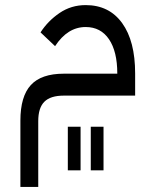

<svg xmlns="http://www.w3.org/2000/svg" viewBox="-20 -429 595 753"><path d="M60 44Q60 -51 101 -95.5Q142 -140 230 -140H440V-141Q440 -227 407.5 -275Q375 -323 316 -323Q245 -323 196 -248L139 -302Q168 -347 213.5 -378Q259 -409 316 -409Q408 -409 459 -338.5Q510 -268 510 -141V-54H230Q178 -54 154 -30Q130 -6 130 46V304H60ZM246 68H296V239H246ZM336 68H386V239H336Z"/></svg>

Font: IBM Plex Sans Arabic
Style: Regular
Weight: 400
Designer: Mike Abbink, Paul van der Laan, Pieter van Rosmalen, Wael Morcos, Khajak Apelian
Foundry: Bold Monday
Version: Version 1.005